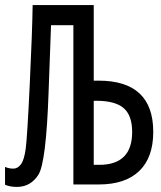

<svg xmlns="http://www.w3.org/2000/svg" viewBox="-20 -734 640 764"><path d="M183.1 -633.8 173.3 -366.2Q163.6 -86.4 132.6 -38.3Q101.6 9.8 46.9 9.8Q19.5 9.8 0 1V-69.8Q15.6 -63 33.2 -63Q50.3 -63 63.2 -80.1Q76.2 -97.2 82.3 -142.1Q88.4 -187 98.4 -398.2Q108.4 -609.4 109.9 -713.9H353V-413.1H372.1Q589.8 -413.1 589.8 -209Q589.8 -107.4 534.2 -53.7Q478.5 0 373 0H272V-633.8ZM353 -78.1H375Q505.9 -78.1 505.9 -209Q505.9 -274.4 472.2 -303.7Q438.5 -333 362.8 -333H353Z"/></svg>

Font: Noto Mono
Style: Regular
Weight: 400
Designer: Monotype Design Team
Foundry: Monotype Imaging Inc.
Version: Version 1.00